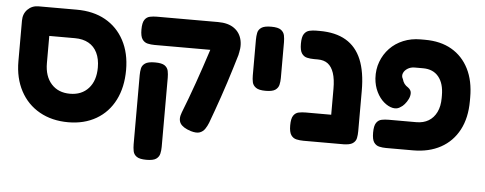

<svg xmlns="http://www.w3.org/2000/svg" viewBox="-51 -716 2597 1029"><g transform="rotate(5 1248.0 -201.5)"><path d="M330 20Q242 20 175.5 -17.5Q109 -55 72.5 -123.5Q36 -192 36 -283V-501Q36 -538 59.5 -561.5Q83 -585 118 -585H323Q413 -585 478 -548.5Q543 -512 579 -444.5Q615 -377 615 -286Q615 -193 580 -124Q545 -55 480.5 -17.5Q416 20 330 20ZM326 -133Q389 -133 426 -174Q463 -215 463 -286Q463 -332 447 -365Q431 -398 400.5 -415Q370 -432 327 -432H189V-286Q189 -215 226 -174Q263 -133 326 -133Z M989 10Q945 -4 931.5 -26.5Q918 -49 932 -85Q947 -123 962.5 -164.5Q978 -206 993.5 -250Q1009 -294 1024 -338.5Q1039 -383 1053 -426.5Q1067 -470 1080 -511L1209 -422Q1198 -385 1186 -346Q1174 -307 1161 -266.5Q1148 -226 1134.5 -187Q1121 -148 1108 -111.5Q1095 -75 1083 -43Q1076 -25 1065.5 -9.5Q1055 6 1037.5 12.5Q1020 19 989 10ZM765 184Q729 184 713 173Q697 162 693.5 144Q690 126 690 107V-265Q690 -284 693.5 -301Q697 -318 713 -329Q729 -340 766 -340Q803 -340 818.5 -329Q834 -318 837.5 -300.5Q841 -283 841 -264V108Q841 127 837 144.5Q833 162 817.5 173Q802 184 765 184ZM1203 -404 1074 -433H1019H755Q736 -433 718 -437Q700 -441 689 -457Q678 -473 678 -509Q678 -546 689 -562Q700 -578 718 -581.5Q736 -585 754 -585H1084Q1138 -585 1170.5 -562Q1203 -539 1212 -498Q1221 -457 1203 -404Z M1369 -240Q1333 -240 1317 -251.5Q1301 -263 1297.5 -280Q1294 -297 1294 -316V-509Q1294 -528 1297.5 -545.5Q1301 -563 1317 -574Q1333 -585 1370 -585Q1407 -585 1422.5 -573.5Q1438 -562 1441.5 -544.5Q1445 -527 1445 -508V-315Q1445 -296 1441 -279Q1437 -262 1421.5 -251Q1406 -240 1369 -240Z M1807 9Q1772 9 1755.5 -1Q1739 -11 1735 -27.5Q1731 -44 1731 -61V-282Q1731 -334 1720 -367Q1709 -400 1688 -416Q1667 -432 1633 -432H1613Q1593 -432 1575.5 -436Q1558 -440 1547 -456Q1536 -472 1536 -508Q1536 -545 1547 -561Q1558 -577 1575.5 -581Q1593 -585 1612 -585H1631Q1716 -585 1772 -552Q1828 -519 1855.5 -453Q1883 -387 1883 -285V-68Q1883 -48 1879.5 -30.5Q1876 -13 1860 -2Q1844 9 1807 9ZM1595 9Q1575 9 1557 5Q1539 1 1528 -15Q1517 -31 1517 -67Q1517 -104 1528 -120Q1539 -136 1556.5 -139.5Q1574 -143 1594 -143H1816L1815 9Z M2039 9Q2020 9 2002.5 5Q1985 1 1974 -14.5Q1963 -30 1963 -67Q1963 -104 1974 -120Q1985 -136 2002.5 -139.5Q2020 -143 2040 -143H2189Q2227 -143 2254.5 -159.5Q2282 -176 2297.5 -207.5Q2313 -239 2313 -284V-297Q2313 -362 2283.5 -398Q2254 -434 2200 -434H2155Q2133 -434 2116.5 -423.5Q2100 -413 2094 -397.5Q2088 -382 2097 -367Q2101 -352 2108.5 -342Q2116 -332 2129 -324Q2145 -312 2145.5 -296Q2146 -280 2138 -263.5Q2130 -247 2119 -234.5Q2108 -222 2100 -218Q2081 -203 2056.5 -208Q2032 -213 2008.5 -233Q1985 -253 1969 -285.5Q1953 -318 1950 -358Q1947 -406 1962.5 -447.5Q1978 -489 2008 -520.5Q2038 -552 2080.5 -569.5Q2123 -587 2173 -587H2197Q2281 -587 2340.5 -552.5Q2400 -518 2432.5 -454Q2465 -390 2465 -300V-281Q2465 -190 2430.5 -125Q2396 -60 2333 -25.5Q2270 9 2184 9Z"/></g></svg>

Font: Fredoka Light SemiBold
Style: Regular
Weight: 600
Version: Version 2.001